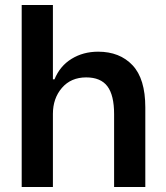

<svg xmlns="http://www.w3.org/2000/svg" viewBox="-20 -749 664 769"><path d="M66.9 0V-729H191.9V-431.2H198.2Q220.2 -484.9 266.8 -513.4Q313.5 -542 373 -542Q459.5 -542 510.7 -487.8Q562 -433.6 562 -318.8V0H437V-292Q437 -367.7 410.2 -403.3Q383.3 -439 325.2 -439Q264.2 -439 228 -397Q191.9 -355 191.9 -293V0Z"/></svg>

Font: Lumene Sans
Style: Bold
Weight: 600
Designer: Deni Anggara
Version: Version 1.003;Glyphs 3.1.2 (3151)